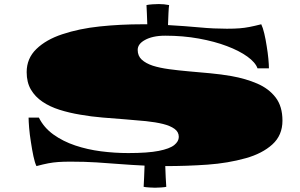

<svg xmlns="http://www.w3.org/2000/svg" viewBox="-20 -775 1451 928"><path d="M729 132.3Q720.7 132.3 701.7 131.1Q682.6 129.9 674.3 127.9Q675.3 109.4 676.5 83.3Q677.7 57.1 678.7 25.4Q616.2 22.5 560.5 18.1Q504.9 13.7 447.5 10Q390.1 6.3 320.8 6.3Q286.1 6.3 261.5 8.1Q236.8 9.8 212.9 14.4Q189 19 156.2 27.8Q148.4 12.2 141.6 -19.8Q134.8 -51.8 129.4 -88.4Q123.5 -124.5 120.8 -157Q118.2 -189.5 118.2 -206.5H168Q191.9 -158.2 238 -125Q284.2 -91.8 343.8 -71.8Q402.3 -52.2 468 -43.7Q533.7 -35.2 600.1 -35.2Q694.3 -35.2 747.3 -45.7Q800.3 -56.2 822.3 -74Q844.2 -91.8 844.2 -113.3Q844.2 -137.2 823.7 -152.1Q803.2 -167 768.1 -175.8Q732.4 -184.6 685.3 -189.5Q638.2 -194.3 585.4 -198.2Q532.2 -202.1 476.6 -206.8Q420.9 -211.4 368.2 -220.7Q314.9 -229.5 267.8 -244.4Q220.7 -259.3 185.5 -283.2Q149.9 -307.1 129.4 -342Q108.9 -377 108.9 -426.3Q108.9 -492.7 155.8 -538.1Q202.6 -583.5 280.8 -609.4Q362.3 -636.7 462.2 -647.2Q562 -657.7 669.4 -657.7H691.9Q690.9 -686 689.9 -710.9Q689 -735.8 688 -750.5Q699.2 -752.9 717.3 -754.2Q735.4 -755.4 747.6 -755.4Q772.9 -755.4 797.4 -750.5Q795.4 -737.8 794.2 -710.2Q793 -682.6 792 -653.8Q832.5 -651.4 870.6 -648.7Q908.7 -646 944.3 -642.6Q980 -639.2 1013.2 -637.7Q1046.4 -636.2 1076.7 -636.2Q1113.3 -636.2 1137.9 -638.2Q1162.6 -640.1 1186.3 -644.8Q1210 -649.4 1242.7 -657.7Q1250.5 -642.1 1257.3 -613.3Q1264.2 -584.5 1269 -552.2Q1274.4 -520 1277.1 -491Q1279.8 -461.9 1279.8 -444.8H1224.6Q1214.4 -473.6 1175.3 -501.7Q1136.2 -529.8 1076.7 -552.2Q1017.6 -574.7 941.2 -588.6Q864.7 -602.5 778.8 -602.5Q746.6 -602.5 721.9 -596.9Q697.3 -591.3 680.2 -581.5Q645.5 -562.5 645.5 -533.7Q645.5 -504.9 665 -486.8Q684.6 -468.8 718.3 -457.5Q752 -446.8 796.9 -440.7Q841.8 -434.6 892.1 -430.2Q942.9 -425.8 995.8 -420.9Q1048.8 -416 1099.1 -407.2Q1167.5 -395 1223.1 -371.1Q1278.8 -347.2 1312 -304.2Q1345.2 -261.2 1345.2 -191.9Q1345.2 -121.1 1296.4 -76.9Q1247.6 -32.7 1167.5 -10.3Q1082 13.7 982.9 20.8Q883.8 27.8 778.8 27.8Q779.8 57.6 781 83.3Q782.2 108.9 783.7 127.9Q777.3 129.9 758.1 131.1Q738.8 132.3 729 132.3Z"/></svg>

Font: Asset
Style: Regular
Weight: 400
Version: Version 1.003; ttfautohint (v1.8.4.7-5d5b)